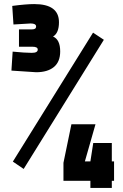

<svg xmlns="http://www.w3.org/2000/svg" viewBox="-20 -821 601 941"><path d="M40 -792Q108 -801 148 -801Q269 -801 269 -712Q269 -659 240 -642Q275 -627 275 -569Q275 -518 244 -492.5Q213 -467 157 -467L36 -475L42 -568Q103 -562 136 -562Q165 -562 165 -578Q165 -592 139 -592H73V-677H137Q157 -677 157 -691Q157 -706 130 -706L46 -701ZM43 -29 436 -661 489 -626 96 7ZM423 100V65H291V-23L330 -212H448L396 -30H423L437 -120H528V-30H539V65H528V100Z"/></svg>

Font: TitilliumText
Style: ExtraBold
Weight: 800
Designer: Accademia di Belle Arti di Urbino and others
Foundry: Accademia di Belle Arti di Urbino and others.
Version: Version 60.001